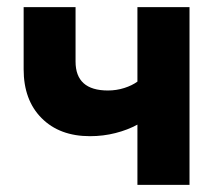

<svg xmlns="http://www.w3.org/2000/svg" viewBox="-20 -520 600 540"><path d="M192.5 -347Q192.5 -265.5 283.5 -265.5Q307.5 -265.5 329.5 -272.5Q351.5 -279.5 366.5 -290.5V-500H513V0H366.5V-169.5Q339 -154.5 304.8 -145.8Q270.5 -137 233 -137Q147.5 -137 97 -187.8Q46.5 -238.5 46.5 -325V-500H192.5Z"/></svg>

Font: Overused Grotesk
Style: Bold
Weight: 710
Version: Version 0.004